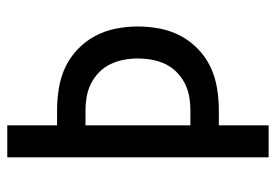

<svg xmlns="http://www.w3.org/2000/svg" viewBox="-138 -638 775 540"><g transform="rotate(-90 250.0 -367.5)"><path d="M78 0V-735H168V-595H210Q241 -595 272 -590Q303 -585 331 -572Q359 -559 382 -537Q405 -515 419.5 -487.5Q434 -460 440 -429.5Q446 -399 446 -368Q446 -336 440 -305.5Q434 -275 419.5 -247.5Q405 -220 382 -198Q359 -176 331 -163Q303 -150 272 -145Q241 -140 210 -140H168V0ZM168 -220H210Q230 -220 249.5 -223.5Q269 -227 286.5 -236Q304 -245 318 -259Q332 -273 340.5 -291Q349 -309 352.5 -328.5Q356 -348 356 -368Q356 -387 352.5 -406.5Q349 -426 340.5 -444Q332 -462 318 -476Q304 -490 286.5 -499Q269 -508 249.5 -511.5Q230 -515 210 -515H168Z"/></g></svg>

Font: Iosevka Curly Medium
Style: Regular
Weight: 500
Monospace: yes
Designer: Belleve Invis
Foundry: Belleve Invis
Version: Version 22.1.2; ttfautohint (v1.8.4)